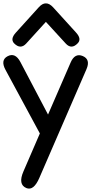

<svg xmlns="http://www.w3.org/2000/svg" viewBox="-21 -834 562 1136"><path d="M468.8 -502.4Q421.9 -522 397 -464.4L263.2 -156.2L99.6 -467.3Q68.8 -525.4 23.4 -501Q-19.5 -478 11.7 -420.4L214.8 -44.4L117.7 180.2Q84 257.8 135.3 278.8Q178.2 296.4 211.9 218.3L490.7 -424.8Q515.6 -482.4 468.8 -502.4ZM250.5 -814Q229.5 -814.5 208 -790.5L72.8 -641.1Q38.6 -603.5 62 -578.1Q100.1 -539.1 134.3 -576.7L250.5 -704.6L367.7 -576.7Q401.9 -539.1 439 -578.1Q463.4 -603.5 429.2 -641.1L293.5 -790.5Q271.5 -814.5 250.5 -814Z"/></svg>

Font: Comic Relief
Style: Regular
Weight: 400
Designer: Jeff Davis
Foundry: Loudifier
Version: Version 1.200; ttfautohint (v1.8.4.7-5d5b)